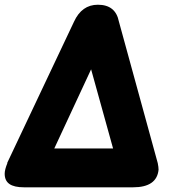

<svg xmlns="http://www.w3.org/2000/svg" viewBox="-41 -800 759 820"><path d="M348.1 -503.9 190.9 -166H441.9ZM526.9 0H62Q19.5 0 -0.7 -14.2Q-21 -28.3 -21 -58.1Q-21 -75.7 -8.8 -105L-11.2 -102.1Q41 -212.9 138.4 -418.5Q235.8 -624 274.9 -707Q308.1 -779.8 377 -779.8Q452.6 -779.8 466.8 -708Q490.7 -619.6 632.8 -103Q636.2 -85.9 636.2 -75.2Q628.9 0 526.9 0Z"/></svg>

Font: BPreplay
Style: Bold Italic
Weight: 700
Italic angle: -6°
Designer: Magenta/George Triantafyllakos
Foundry: Magenta/George Triantafyllakos
Version: Version 1.00